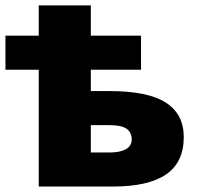

<svg xmlns="http://www.w3.org/2000/svg" viewBox="-20 -684 726 704"><path d="M122.1 -553.2V-664.1H313V-553.2H497.1V-428.2H313V-350.1H380.9Q522 -350.1 587.9 -307.9Q653.8 -265.6 653.8 -181.2Q653.8 -88.9 588.9 -44.4Q523.9 0 394 0H122.1V-428.2H0V-553.2ZM462.9 -172.9Q462.9 -198.7 444.1 -211.9Q425.3 -225.1 382.8 -225.1H313V-125H384.8Q420.4 -125 441.7 -137Q462.9 -148.9 462.9 -172.9Z"/></svg>

Font: OpenSansExtrabold
Style: Regular
Weight: 800
Foundry: Ascender Corporation
Version: Version 1.10